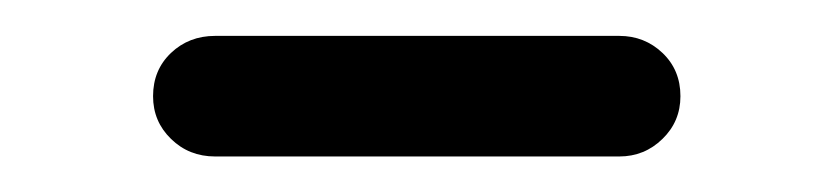

<svg xmlns="http://www.w3.org/2000/svg" viewBox="-20 -320 464 107"><path d="M99.9 -232.8Q85.3 -232.8 75.3 -242.6Q65.3 -252.3 65.3 -266.4Q65.3 -281 75.3 -290.5Q85.3 -300 99.9 -300H325.1Q339.2 -300 349.2 -290.5Q359.2 -281 359.2 -266.4Q359.2 -252.3 349.2 -242.6Q339.2 -232.8 325.1 -232.8Z"/></svg>

Font: Nunito ExtraLight
Style: Regular
Weight: 200
Designer: Vernon Adams
Foundry: Vernon Adams
Version: Version 3.602